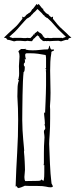

<svg xmlns="http://www.w3.org/2000/svg" viewBox="-46 -954 386 984"><path d="M294 -785Q282 -796 275 -802.5Q268 -809 261.5 -815Q255 -821 248 -829.5Q241 -838 229 -853L225 -858L226 -869L216 -865L215 -867V-866L212 -870Q211 -871 210 -871L206 -874H208L204 -877L205 -878L190 -887L177 -901Q177 -904 175 -906V-910H171L152 -934L147 -928L142 -934L123 -909Q120 -908 117 -903.5Q114 -899 113 -896L106 -889Q105 -888 104 -888L102 -887Q98 -886 98 -883L94 -882Q93 -881 93 -880L89 -878L82 -869V-870Q81 -869 80 -868.5Q79 -868 78 -866L77 -865L68 -869L69 -858L65 -853Q53 -838 46 -829.5Q39 -821 32 -815Q25 -809 18 -802.5Q11 -796 -1 -785L-26 -761L-15 -759L-13 -757Q-13 -755 -9.5 -752Q-6 -749 -4 -749L-2 -750L9 -747Q26 -742 26 -742L40 -745Q66 -745 71.5 -744Q77 -743 83 -743Q84 -743 87 -743.5Q90 -744 95 -745Q98 -744 104.5 -743.5Q111 -743 115 -743H118L127 -756Q131 -757 137 -765L146 -773L155 -766Q155 -761 162 -754.5Q169 -748 173 -745L179 -743Q181 -743 183 -743.5Q185 -744 187 -744Q189 -744 190.5 -743.5Q192 -743 194 -743Q196 -743 196.5 -743.5Q197 -744 199 -744Q202 -744 204 -743.5Q206 -743 208 -743Q213 -743 216.5 -743.5Q220 -744 224.5 -744Q229 -744 236 -744.5Q243 -745 254 -745L267 -742Q269 -742 279.5 -746Q290 -750 296 -750L300 -749L306 -754L305 -755Q307 -757 307 -758L320 -761L307 -772ZM110 -759H108Q98 -759 97 -760H95Q90 -759 86.5 -759Q83 -759 81 -759H73Q72 -760 39 -760H22V-758L14 -761Q10 -762 7 -763Q4 -764 2 -765L10 -773Q22 -783 29 -790Q36 -797 42.5 -804Q49 -811 56.5 -820Q64 -829 77 -843L90 -857L97 -862V-861L111 -871L116 -878Q121 -881 122 -883.5Q123 -886 134 -895L146 -908L168 -887Q177 -875 180 -875L183 -872L182 -871L196 -861V-863L217 -843Q230 -828 237.5 -820Q245 -812 251 -805L292 -765L272 -758V-760H232Q222 -760 220 -759H211Q209 -759 206.5 -759Q204 -759 199 -760H197Q196 -759 186 -759H184L176 -767Q175 -768 175 -769L174 -768L172 -770L174 -772L166 -781Q163 -783 160.5 -785Q158 -787 155 -787L147 -795L138 -787Q135 -786 132.5 -783.5Q130 -781 128 -772V-780L121 -770ZM199 -701Q180 -701 160.5 -698.5Q141 -696 121 -696Q98 -696 85 -700L86 -704Q82 -703 79.5 -703Q77 -703 76 -703H66H62Q63 -703 55.5 -698Q48 -693 48 -686H51Q54 -675 54 -664Q54 -652 52.5 -639.5Q51 -627 51 -615Q51 -610 51.5 -601Q52 -592 52 -578Q52 -565 50.5 -559.5Q49 -554 49 -548Q48 -549 48 -550L47 -544L51 -543Q44 -523 44 -502Q44 -481 43 -460Q45 -428 46 -398.5Q47 -369 47 -339Q47 -254 42 -171.5Q37 -89 34 2L38 0Q40 0 41 4Q42 8 47 8V9Q47 10 49 10Q51 10 62.5 6Q74 2 77 0L81 -2H83Q85 -2 91.5 -1.5Q98 -1 109 -1H145Q176 -1 189.5 2.5Q203 6 214 6Q216 6 220.5 5Q225 4 225 0L218 -14Q212 -65 210 -115Q208 -165 206 -216Q206 -233 208.5 -265.5Q211 -298 211 -346V-377Q211 -385 211 -393Q211 -401 210 -409Q213 -443 213 -479Q213 -508 212 -536.5Q211 -565 211 -592Q211 -615 212 -637Q213 -659 217 -681V-684Q217 -691 224 -692Q231 -693 231 -700H217Q212 -704 211 -710.5Q210 -717 207 -721Q205 -716 204.5 -710.5Q204 -705 199 -701ZM189 -595Q190 -588 190 -580.5Q190 -573 190 -565V-517Q190 -496 189 -474Q188 -452 187.5 -432.5Q187 -413 186 -397.5Q185 -382 185 -375L183 -376Q183 -377 181 -379Q180 -378 180 -369Q182 -349 183 -338Q184 -327 184 -322Q184 -317 183 -317H182Q186 -304 186 -296Q186 -295 184 -289Q183 -290 182 -290Q179 -284 179 -278Q182 -258 182 -250Q180 -225 179.5 -205Q179 -185 179 -168V-122Q179 -112 178 -112V-107L181 -108V-71Q181 -60 180.5 -49Q180 -38 178 -27Q175 -30 173 -29.5Q171 -29 166 -35Q166 -27 147 -27Q128 -27 83 -26Q79 -33 79 -47Q79 -56 80.5 -65Q82 -74 82 -83Q82 -91 81.5 -102.5Q81 -114 80.5 -126.5Q80 -139 79 -151.5Q78 -164 77 -174V-182L78 -180V-181Q78 -185 76.5 -200.5Q75 -216 73 -238.5Q71 -261 69.5 -287Q68 -313 68 -339Q68 -362 68.5 -397Q69 -432 69.5 -468Q70 -504 71.5 -536Q73 -568 75 -585Q81 -585 81 -612Q76 -617 76 -621Q76 -623 76.5 -626Q77 -629 77 -631L78 -629Q82 -632 82 -639Q82 -643 81.5 -646.5Q81 -650 81 -653Q88 -648 88 -648L85 -657Q84 -662 83.5 -666Q83 -670 83 -672Q83 -681 92 -681H110Q130 -681 149 -678.5Q168 -676 188 -672Q189 -667 189.5 -663Q190 -659 190 -656V-604L189 -605L187 -603Q187 -601 189 -599.5Q191 -598 191 -596V-594Q190 -595 189 -595Z"/></svg>

Font: Londrina Sketch
Style: Regular
Weight: 400
Designer: Marcelo Magalhaes
Foundry: Marcelo Magalhães
Version: Version 1.002